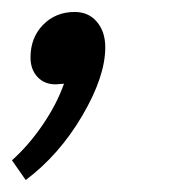

<svg xmlns="http://www.w3.org/2000/svg" viewBox="-29 -133 286 321"><path d="M147 -54Q147 -5 108.5 60.5Q70 126 14 168L-9 135Q19 110 42.5 75.5Q66 41 78 7L64 8Q45 8 33.5 -4.5Q22 -17 22 -37Q22 -70 43 -91.5Q64 -113 96 -113Q119 -113 133 -96.5Q147 -80 147 -54Z"/></svg>

Font: Sarabun Light
Style: Italic
Weight: 300
Italic angle: -10°
Designer: Suppakit Chalermlarp | Katatrad Co.,Ltd.
Foundry: Cadson Demak Co.,Ltd.
Version: Version 1.000; ttfautohint (v1.6)